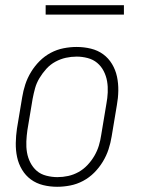

<svg xmlns="http://www.w3.org/2000/svg" viewBox="-20 -708 540 736"><path d="M199 8Q171 8 145 1.5Q119 -5 98.5 -20Q78 -35 64.5 -57.5Q51 -80 45.5 -106Q40 -132 40.5 -160Q41 -188 45 -215L65 -335Q69 -360 77 -384.5Q85 -409 99 -432Q113 -455 132 -474Q151 -493 174.5 -505.5Q198 -518 223.5 -523Q249 -528 274 -528Q302 -528 328.5 -521.5Q355 -515 375.5 -500Q396 -485 409.5 -462.5Q423 -440 428.5 -414Q434 -388 433.5 -360Q433 -332 428 -305L408 -185Q404 -160 396 -135.5Q388 -111 374 -88Q360 -65 341 -46Q322 -27 298.5 -14.5Q275 -2 249.5 3Q224 8 199 8ZM200 -29Q221 -29 241.5 -33.5Q262 -38 281 -48.5Q300 -59 315.5 -75.5Q331 -92 342 -111Q353 -130 359 -150Q365 -170 368 -191L388 -311Q392 -332 393 -354Q394 -376 390.5 -396.5Q387 -417 377.5 -435.5Q368 -454 352.5 -467Q337 -480 316 -485.5Q295 -491 274 -491Q253 -491 232.5 -486.5Q212 -482 192.5 -471.5Q173 -461 158 -444.5Q143 -428 131.5 -409Q120 -390 114.5 -370Q109 -350 105 -329L85 -209Q82 -188 81 -166Q80 -144 83.5 -123.5Q87 -103 96.5 -84.5Q106 -66 121 -53Q136 -40 157.5 -34.5Q179 -29 200 -29ZM455 -652H155V-688H455Z"/></svg>

Font: Iosevka Curly Slab Extralight
Style: Italic
Weight: 200
Italic angle: -9°
Monospace: yes
Designer: Belleve Invis
Foundry: Belleve Invis
Version: Version 22.1.2; ttfautohint (v1.8.4)